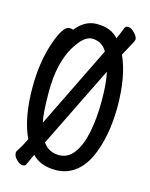

<svg xmlns="http://www.w3.org/2000/svg" viewBox="-118 -821 736 940"><g transform="rotate(15 250.0 -351.0)"><path d="M88.9 43Q74.2 43 57.6 26.4Q41 9.8 41 -6.8Q41 -14.2 44.9 -19Q66.9 -53.2 83 -86.9Q37.1 -184.1 37.1 -338.9Q37.1 -466.8 71.8 -567.9Q105 -665 137.2 -665Q153.8 -665 155.8 -661.1Q201.2 -719.2 262.2 -719.2Q335.9 -719.2 372.1 -675.8Q383.8 -701.2 396 -733.9Q400.9 -745.1 413.1 -745.1Q423.8 -745.1 435.3 -736.6Q446.8 -728 455.3 -716.6Q463.9 -705.1 463.9 -692.9Q463.9 -687 418.9 -606Q463.9 -506.8 463.9 -354Q463.9 -202.1 414.1 -90.8Q356.9 23.9 250 23.9Q172.9 23.9 130.9 -21L106 33.2Q104 43 88.9 43ZM248 -50.8Q293 -50.8 323 -90.8Q353 -130.9 367.4 -201.9Q381.8 -272.9 381.8 -359.9Q381.8 -452.1 369.1 -505.9L166 -92.8Q195.8 -50.8 248 -50.8ZM130.9 -184.1 334 -599.1Q308.1 -644 257.8 -644Q215.8 -644 170.9 -567.9Q120.1 -481 120.1 -338.9Q120.1 -226.1 130.9 -184.1Z"/></g></svg>

Font: LXGW WenKai Mono GB Screen
Style: Regular
Weight: 400
Monospace: yes
Designer: LXGW / Fontworks Inc.
Foundry: LXGW / Fontworks Inc.
Version: Version 1.510;January 18,2025